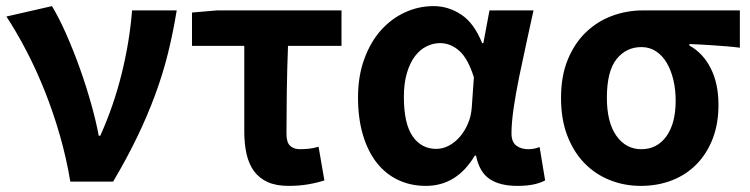

<svg xmlns="http://www.w3.org/2000/svg" viewBox="-20 -594 2453 628"><path d="M210 0Q197 -78 175.5 -152.5Q154 -227 126.5 -296Q99 -365 67 -426.5Q35 -488 1 -540L150 -574Q174 -534 197.5 -480.5Q221 -427 241.5 -369.5Q262 -312 278 -255Q294 -198 303 -150H308Q352 -248 378 -353Q404 -458 412 -560H558Q546 -486 529 -418Q512 -350 487 -282.5Q462 -215 428.5 -145.5Q395 -76 350 0H210Z M924 14Q883 14 855.5 1.5Q828 -11 811 -34Q794 -57 786.5 -90Q779 -123 779 -164V-444H608V-553L690 -560H1097V-444H922Q919 -365 918 -291Q917 -217 917 -157Q917 -128 929 -117Q941 -106 961 -106Q976 -106 990 -107.5Q1004 -109 1022 -114L1041 -4Q1017 4 987.5 9Q958 14 924 14Z M1373 14Q1323 14 1282 -5.5Q1241 -25 1212 -62Q1183 -99 1167 -153Q1151 -207 1151 -275Q1151 -345 1171.5 -401Q1192 -457 1226 -495Q1260 -533 1304.5 -553.5Q1349 -574 1398 -574Q1447 -574 1489 -546Q1531 -518 1557 -453H1561L1581 -560H1725Q1714 -509 1701.5 -452.5Q1689 -396 1678 -342Q1667 -288 1660 -240Q1653 -192 1653 -158Q1653 -130 1668.5 -118Q1684 -106 1708 -106Q1727 -106 1745 -113L1763 -4Q1749 4 1726.5 9Q1704 14 1672 14Q1615 14 1581.5 -8.5Q1548 -31 1537 -85H1533Q1474 14 1373 14ZM1407 -107Q1428 -107 1448 -117.5Q1468 -128 1484 -146.5Q1500 -165 1510.5 -189.5Q1521 -214 1523 -242L1530 -341Q1511 -402 1482.5 -427.5Q1454 -453 1419 -453Q1397 -453 1375.5 -442.5Q1354 -432 1337.5 -410.5Q1321 -389 1311 -355.5Q1301 -322 1301 -277Q1301 -190 1329.5 -148.5Q1358 -107 1407 -107Z M2076 14Q2022 14 1974.5 -5Q1927 -24 1891.5 -60.5Q1856 -97 1835.5 -150.5Q1815 -204 1815 -274Q1815 -346 1837.5 -400Q1860 -454 1897.5 -489.5Q1935 -525 1983 -542.5Q2031 -560 2083 -560H2400V-438Q2377 -441 2356.5 -442.5Q2336 -444 2316.5 -445.5Q2297 -447 2277 -448Q2257 -449 2235 -450V-445Q2280 -420 2305 -370Q2330 -320 2330 -251Q2330 -189 2311 -140Q2292 -91 2258 -56.5Q2224 -22 2177.5 -4Q2131 14 2076 14ZM2078 -106Q2129 -106 2159.5 -148Q2190 -190 2190 -265Q2190 -301 2182.5 -332.5Q2175 -364 2161 -388Q2147 -412 2126 -426Q2105 -440 2078 -440Q2028 -440 1996.5 -400.5Q1965 -361 1965 -274Q1965 -194 1996 -150Q2027 -106 2078 -106Z"/></svg>

Font: SpoqaHanSans-Bold
Style: Regular
Weight: 700
Designer: [Spoqa Han Sans] Dong-huui Kim \uAE40 \uB3D9 \uD718   [Noto Sans] Ryoko NISHIZUKA \u897F \u585A \u6DBC \u5B50  (kana & i
Foundry: Spoqa (http://www.spoqa-han-sans.com)
Version: Version 2.000